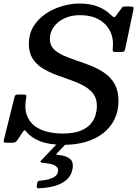

<svg xmlns="http://www.w3.org/2000/svg" viewBox="-49 -786 760 1064"><path d="M155 243Q152 258 165.5 257.5Q195 256.5 225 251.2Q255 246 281.5 234.5Q308 223 326.8 203.5Q345.5 184 352 155Q361 113 339.2 94.8Q317.5 76.5 276.5 73Q263.5 72 262.8 70.2Q262 68.5 270 60L323.5 4Q329 -1.5 326.2 -3.8Q323.5 -6 312 -6H294.5Q283 -6 278.5 -1L180 102Q173.5 108.5 175 111.8Q176.5 115 190.5 116.5Q212.5 118.5 232.8 123Q253 127.5 264.5 138Q276 148.5 271.5 168Q268 184 252.8 193.8Q237.5 203.5 216.5 208.5Q195.5 213.5 175 215Q167.5 215.5 163.2 217.8Q159 220 157 228.5ZM227.5 -570Q227.5 -608 249.5 -637.8Q271.5 -667.5 308.8 -684.8Q346 -702 393.5 -702Q455.5 -702 498.2 -678.2Q541 -654.5 561.2 -613.2Q581.5 -572 576 -519Q574.5 -506.5 576.5 -502.2Q578.5 -498 594.5 -498H617Q631.5 -498 636.8 -500.2Q642 -502.5 644.5 -514L690 -730Q693 -743 689.8 -746.5Q686.5 -750 670 -750H645.5Q634 -750 630.2 -747Q626.5 -744 622 -737L597.5 -703.5Q588 -689.5 582.5 -690.8Q577 -692 566 -703Q535.5 -733.5 492 -750Q448.5 -766.5 392 -766.5Q346.5 -766.5 297 -752.5Q247.5 -738.5 205.5 -710.5Q163.5 -682.5 137.2 -640.8Q111 -599 111 -542.5Q111 -494 131.5 -461.8Q152 -429.5 185.5 -408.5Q219 -387.5 259.2 -372.2Q299.5 -357 339.8 -343.2Q380 -329.5 413.5 -311.5Q447 -293.5 467.5 -266.8Q488 -240 488 -198.5Q488 -176.5 481 -150.2Q474 -124 454.2 -100.2Q434.5 -76.5 396.8 -61.2Q359 -46 297.5 -46Q256.5 -46 216 -55.2Q175.5 -64.5 144.2 -87.2Q113 -110 99 -149.5Q85 -189 97 -249.5Q98 -256 95.2 -259Q92.5 -262 85.5 -262H50.5Q41 -262 37.2 -259Q33.5 -256 31.5 -248.5L-28 -9Q-30 1 -26.5 3Q-23 5 -10.5 5H19Q31 5 36.5 1.5Q42 -2 46.5 -8.5L76.5 -53.5Q84.5 -64.5 87 -65Q89.5 -65.5 97 -56Q123 -23.5 172.5 -3.5Q222 16.5 303 16.5Q395 16.5 463.5 -13.2Q532 -43 569.8 -98Q607.5 -153 607.5 -228Q607.5 -282 587 -319Q566.5 -356 532.5 -380Q498.5 -404 458 -420.2Q417.5 -436.5 377 -450Q336.5 -463.5 302.5 -478.5Q268.5 -493.5 248 -515Q227.5 -536.5 227.5 -570Z"/></svg>

Font: Besley Medium
Style: Italic
Weight: 500
Italic angle: -13°
Designer: Owen Earl
Foundry: indestructible type*
Version: Version 2.001